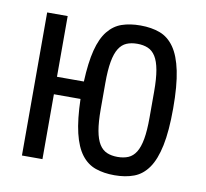

<svg xmlns="http://www.w3.org/2000/svg" viewBox="-65 -599 731 682"><g transform="rotate(10 300.0 -258.0)"><path d="M389 12Q351 12 321 1.5Q291 -9 270 -36.5Q249 -64 237.5 -112Q226 -160 224 -234H128V0H54V-516H128V-297H225Q228 -366 239.5 -411Q251 -456 272 -482Q293 -508 322 -518Q351 -528 389 -528Q429 -528 459.5 -516.5Q490 -505 511 -475Q532 -445 543 -392.5Q554 -340 554 -258Q554 -176 543 -123.5Q532 -71 511 -41Q490 -11 459.5 0.5Q429 12 389 12ZM389 -54Q411 -54 427.5 -61Q444 -68 455 -85.5Q466 -103 471.5 -133.5Q477 -164 477 -211V-305Q477 -352 471.5 -382.5Q466 -413 455 -430.5Q444 -448 427.5 -455Q411 -462 389 -462Q367 -462 350.5 -455Q334 -448 323 -430.5Q312 -413 306.5 -382.5Q301 -352 301 -305V-211Q301 -164 306.5 -133.5Q312 -103 323 -85.5Q334 -68 350.5 -61Q367 -54 389 -54Z"/></g></svg>

Font: IBM Plex Mono
Style: Regular
Weight: 400
Monospace: yes
Designer: Mike Abbink, Paul van der Laan, Pieter van Rosmalen
Foundry: Bold Monday
Version: Version 2.3